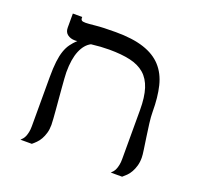

<svg xmlns="http://www.w3.org/2000/svg" viewBox="-100 -644 782 753"><g transform="rotate(20 291.5 -267.5)"><path d="M528.8 -96.2Q528.8 -77.1 524.4 -62Q520 -46.9 513.4 -35.2Q506.8 -23.4 498.3 -14.9Q489.7 -6.3 481.9 0H434.6Q439 -3.9 443.4 -9.3Q447.8 -14.6 450.9 -22.2Q454.1 -29.8 456.3 -40.3Q458.5 -50.8 458.5 -64.9V-269.5Q458.5 -323.2 447.3 -358.4Q436 -393.6 412.4 -414.1Q388.7 -434.6 352.1 -442.9Q315.4 -451.2 264.6 -451.2Q247.6 -451.2 228.5 -450Q209.5 -448.7 189.5 -446.3Q164.6 -433.6 150.4 -399.7Q136.2 -365.7 136.2 -310.5Q136.2 -300.8 137.5 -283.9Q138.7 -267.1 140.4 -246.3Q142.1 -225.6 144 -203.1Q146 -180.7 147.7 -159.9Q149.4 -139.2 150.6 -122.3Q151.9 -105.5 151.9 -96.2Q151.9 -77.1 147.5 -62Q143.1 -46.9 136.5 -35.2Q129.9 -23.4 121.3 -14.9Q112.8 -6.3 105 0H57.6Q62 -3.9 66.4 -9.3Q70.8 -14.6 74 -22.2Q77.1 -29.8 79.3 -40.3Q81.5 -50.8 81.5 -64.9V-269.5Q81.5 -308.1 84.7 -334.7Q87.9 -361.3 94.5 -380.4Q101.1 -399.4 111.1 -413.1Q121.1 -426.8 134.8 -439.9Q132.3 -439 129.4 -439Q126.5 -439 124 -439Q106.9 -439 94.2 -448.2Q81.5 -457.5 81.5 -476.1V-535.2H120.6V-529.8Q120.6 -524.4 124.5 -521.2Q128.4 -518.1 140.6 -518.1Q151.4 -518.1 180.9 -521.2Q210.4 -524.4 264.6 -524.4Q335.4 -524.4 382.3 -509Q429.2 -493.7 457 -463.1Q484.9 -432.6 496.1 -386.7Q507.3 -340.8 507.3 -279.8Q507.3 -260.3 510.7 -233.2Q514.2 -206.1 518.1 -179.2Q522 -152.3 525.4 -129.6Q528.8 -106.9 528.8 -96.2Z"/></g></svg>

Font: Arian Grqi
Style: Regular
Weight: 400
Designer: Ruben Hakobyan (Tarumian)
Foundry: Ruben Hakobyan (Tarumian)
Version: Version 1.003